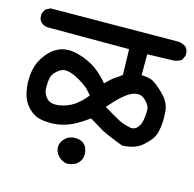

<svg xmlns="http://www.w3.org/2000/svg" viewBox="-103 -664 826 816"><g transform="rotate(15 310.0 -256.5)"><path d="M224.6 -43.9Q241.2 -59.6 265.6 -59.6Q299.8 -59.6 314.5 -36.1Q323.2 -20.5 323.2 -2.9Q323.2 24.4 302.7 41Q284.2 54.7 258.8 54.7H257.8Q235.4 50.8 220.2 33.7Q205.1 16.6 205.1 -4.4Q205.1 -25.4 224.6 -43.9ZM50.8 -127.9 45.9 -132.8Q24.4 -156.2 16.6 -191.4Q10.7 -218.8 10.7 -246.1Q10.7 -292 26.4 -326.2Q40 -355.5 63.5 -378.9Q98.6 -413.1 144.5 -413.1Q166 -413.1 189.5 -406.2Q233.4 -393.6 266.6 -370.1Q295.9 -349.6 324.2 -315.4Q347.7 -339.8 364.3 -350.6Q380.9 -361.3 392.6 -371.1L389.6 -483.4H29.3Q-1 -488.3 -7.8 -512.7Q-8.8 -518.6 -8.8 -524.4Q-8.8 -533.2 -7.8 -535.2L2 -553.7L22.5 -564.5L580.1 -568.4Q600.6 -568.4 618.2 -555.7Q628.9 -543 628.9 -526.4Q628.9 -518.6 627.9 -516.6L619.1 -498Q599.6 -485.4 578.1 -485.4Q577.1 -485.4 575.2 -485.4L469.7 -482.4V-390.6Q503.9 -389.6 521.5 -379.9Q539.1 -370.1 569.3 -340.8Q601.6 -309.6 606.4 -273.4Q608.4 -252.9 608.4 -238.3Q608.4 -194.3 597.7 -164.1Q590.8 -142.6 558.6 -113.3Q526.4 -82 466.8 -80.1Q383.8 -111.3 357.4 -128.4Q331.1 -145.5 309.6 -157.2Q255.9 -118.2 219.7 -106Q183.6 -93.8 149.4 -93.8Q115.2 -93.8 92.3 -101.1Q69.3 -108.4 50.8 -127.9ZM486.3 -162.1Q500 -162.1 508.8 -170.9Q523.4 -186.5 526.4 -204.1Q531.2 -225.6 531.2 -251Q531.2 -274.4 506.8 -295.9Q493.2 -308.6 476.6 -308.6Q463.9 -308.6 450.2 -302.7Q415 -288.1 357.4 -220.7Q398.4 -196.3 426.8 -180.7Q447.3 -169.9 473.6 -164.1Q480.5 -162.1 486.3 -162.1ZM176.8 -322.3Q164.1 -326.2 156.7 -326.2Q149.4 -326.2 146.5 -326.2Q128.9 -323.2 112.3 -306.6Q97.7 -292 94.7 -276.4Q91.8 -260.7 91.8 -248Q91.8 -235.4 91.8 -226.6Q94.7 -203.1 112.3 -186.5Q125 -174.8 148.4 -174.8Q155.3 -174.8 163.1 -175.8Q199.2 -181.6 227.5 -200.2Q254.9 -218.8 279.3 -250Q266.6 -265.6 254.9 -277.3Q212.9 -310.5 176.8 -322.3Z"/></g></svg>

Font: JasonHandwriting2
Style: SemiBold
Weight: 600
Version: Version 1.04.7